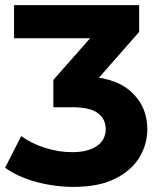

<svg xmlns="http://www.w3.org/2000/svg" viewBox="-21 -720 633 752"><path d="M266 12Q193 12 121 -7.5Q49 -27 -1 -63L62 -187Q102 -158 155 -141Q208 -124 262 -124Q323 -124 358 -148Q393 -172 393 -214Q393 -254 362 -277Q331 -300 262 -300H188V-407L383 -628L401 -570H34V-700H524V-595L330 -374L248 -421H295Q424 -421 490 -363Q556 -305 556 -214Q556 -155 525 -103.5Q494 -52 430 -20Q366 12 266 12Z"/></svg>

Font: Montserrat Thin
Style: Bold
Weight: 700
Version: Version 9.000